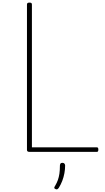

<svg xmlns="http://www.w3.org/2000/svg" viewBox="-20 -1166 806 1474"><path d="M206 0Q187 0 187 -15V-1131Q187 -1139 191.5 -1142.5Q196 -1146 206 -1146Q217 -1146 221 -1142.5Q225 -1139 225 -1131V-35H724Q729 -35 732 -31Q735 -27 735 -18Q735 -8 732 -4Q729 0 724 0ZM407 286Q397 282 396.5 276.5Q396 271 404 259Q417 237 424.5 215.5Q432 194 436 168Q440 142 440 105Q440 97 444 90.5Q448 84 459 84Q470 84 475 90.5Q480 97 480 105Q480 133 474.5 163.5Q469 194 458 222.5Q447 251 432 275Q427 282 421.5 286Q416 290 407 286Z"/></svg>

Font: Playwrite BR Thin
Style: Regular
Weight: 250
Version: Version 1.003